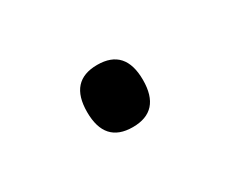

<svg xmlns="http://www.w3.org/2000/svg" viewBox="-35 -622 315 262"><g transform="rotate(-30 122.0 -491.0)"><path d="M78 -491Q78 -540 122 -540Q166 -540 166 -491Q166 -442 122 -442Q78 -442 78 -491Z"/></g></svg>

Font: BC Sans Light
Style: Regular
Weight: 300
Designer: Monotype Design Team
Foundry: Monotype Imaging Inc.
Version: Version 2.000;GOOG;noto-source:20170915:90ef993387c0